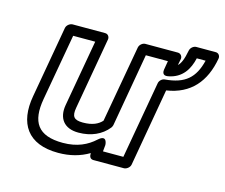

<svg xmlns="http://www.w3.org/2000/svg" viewBox="-92 -724 1036 883"><g transform="rotate(15 426.0 -282.5)"><path d="M648 -436C715 -448 743 -497 755 -550H797C776 -465 733 -426 638 -418C625 -417 613 -405 611 -393L546 -25H449L452 -56C452 -56 451 -107 411 -71C375 -38 328 -15 260 -15C140 -15 103 -74 123 -187L179 -503H284L228 -186C217 -122 248 -79 317 -79C377 -79 426 -101 458 -141C461 -145 463 -150 464 -154L525 -503H630L623 -461C622 -454 620 -431 648 -436ZM417 25H562C573 25 589 15 592 0L657 -371C770 -388 832 -461 852 -575C854 -586 847 -600 832 -600H739C728 -600 713 -590 710 -575C702 -532 692 -509 679 -498L685 -528C687 -539 679 -553 664 -553H509C498 -553 483 -543 480 -528L415 -162C398 -143 371 -129 325 -129C281 -129 271 -145 278 -186L338 -528C340 -539 333 -553 318 -553H163C152 -553 136 -543 133 -528L73 -187C49 -53 105 35 251 35C307 35 355 22 397 -3C396 13 401 25 417 25Z"/></g></svg>

Font: Asimov
Style: WidOuIt
Weight: 500
Designer: Google
Version: Version 2.000980; 2014